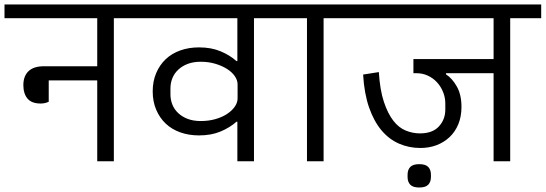

<svg xmlns="http://www.w3.org/2000/svg" viewBox="-40 -718 2430 855"><path d="M141 -257Q101 -257 82.5 -279Q64 -301 64 -339Q64 -379 87 -401Q110 -423 156 -423H393V-637H-20V-698H605V-637H467V0H393V-360H177V-265Q161 -257 141 -257Z M1017 -176H1013Q984 -150 942.5 -132.5Q901 -115 846 -115Q801 -115 763 -128.5Q725 -142 698 -167.5Q671 -193 655.5 -229.5Q640 -266 640 -311Q640 -356 655.5 -392.5Q671 -429 698 -454.5Q725 -480 763 -493.5Q801 -507 846 -507Q901 -507 942.5 -489.5Q984 -472 1013 -446H1017V-637H565V-698H1229V-637H1091V0H1017ZM854 -179Q889 -179 919 -187.5Q949 -196 971 -210.5Q993 -225 1005.5 -243Q1018 -261 1018 -280V-342Q1018 -361 1005.5 -379Q993 -397 971 -411Q949 -425 919 -434Q889 -443 854 -443Q821 -443 796 -433.5Q771 -424 753.5 -407.5Q736 -391 727.5 -369.5Q719 -348 719 -324V-298Q719 -274 727.5 -252.5Q736 -231 753.5 -214.5Q771 -198 796 -188.5Q821 -179 854 -179Z M1327 -637H1189V-698H1539V-637H1401V0H1327Z M1832 -59Q1781 -59 1736.5 -78.5Q1692 -98 1658.5 -138Q1625 -178 1603.5 -239.5Q1582 -301 1577 -386L1647 -397Q1652 -317 1669.5 -264.5Q1687 -212 1711.5 -180.5Q1736 -149 1767 -136.5Q1798 -124 1830 -124Q1886 -124 1914.5 -155Q1943 -186 1943 -230V-257Q1943 -284 1933 -308.5Q1923 -333 1906 -351.5Q1889 -370 1865.5 -381Q1842 -392 1815 -392H1801V-455H2158V-637H1499V-698H2370V-637H2232V0H2158V-392H1946V-387Q1974 -369 1994.5 -332.5Q2015 -296 2015 -242Q2015 -199 2001 -165Q1987 -131 1962 -107.5Q1937 -84 1904 -71.5Q1871 -59 1832 -59ZM1827 117Q1799 117 1787 104.5Q1775 92 1775 70V60Q1775 38 1787 25.5Q1799 13 1827 13Q1855 13 1867 25.5Q1879 38 1879 60V70Q1879 92 1867 104.5Q1855 117 1827 117Z"/></svg>

Font: IBM Plex Sans Devanagari
Style: Regular
Weight: 400
Designer: Mike Abbink, Paul van der Laan, Pieter van Rosmalen, Erin McLaughlin
Foundry: Bold Monday
Version: Version 1.1